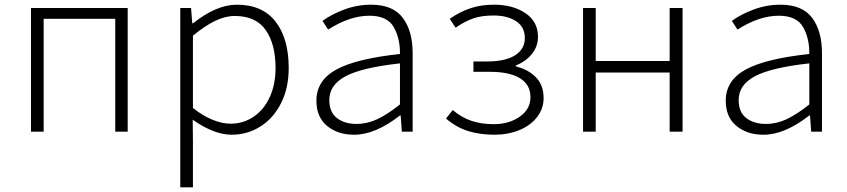

<svg xmlns="http://www.w3.org/2000/svg" viewBox="-20 -561 3610 818"><path d="M112 -527H524V0H471V-481H166V0H112Z M748 -527H794L799 -462H803Q902 -541 989 -541Q1098 -541 1154 -469Q1210 -397 1210 -271Q1210 -185 1177 -120.5Q1144 -56 1088.5 -21.5Q1033 13 967 13Q892 13 801 -51L802 45V237H748ZM1154 -271Q1154 -373 1112 -433Q1070 -493 980 -493Q940 -493 896.5 -472Q853 -451 802 -409V-101Q845 -67 886 -50.5Q927 -34 962 -34Q1017 -34 1061 -64Q1105 -94 1129.5 -148Q1154 -202 1154 -271Z M1328 -132Q1328 -218 1412.5 -264.5Q1497 -311 1684 -331Q1685 -397 1657.5 -445.5Q1630 -494 1554 -494Q1470 -494 1378 -435L1354 -472Q1392 -500 1447 -520.5Q1502 -541 1561 -541Q1654 -541 1696 -485Q1738 -429 1738 -335V0H1692L1687 -69H1684Q1579 13 1489 13Q1419 13 1373.5 -24.5Q1328 -62 1328 -132ZM1684 -116V-291Q1521 -273 1452 -236Q1383 -199 1383 -135Q1383 -83 1415.5 -58Q1448 -33 1499 -33Q1544 -33 1587 -53Q1630 -73 1684 -116Z M1880 -56 1909 -92Q1947 -60 1989 -46Q2031 -32 2083 -32Q2149 -32 2194.5 -64Q2240 -96 2240 -147Q2240 -200 2195.5 -227.5Q2151 -255 2068 -255H1997V-299H2053Q2133 -299 2174.5 -325.5Q2216 -352 2216 -399Q2216 -446 2179 -470.5Q2142 -495 2083 -495Q2032 -495 1996 -482.5Q1960 -470 1921 -443L1896 -481Q1938 -510 1983 -525.5Q2028 -541 2085 -541Q2165 -541 2218.5 -505Q2272 -469 2272 -404Q2272 -363 2246 -331Q2220 -299 2178 -282V-278Q2231 -265 2263.5 -231.5Q2296 -198 2296 -143Q2296 -98 2268 -62Q2240 -26 2192 -6.5Q2144 13 2086 13Q2027 13 1976.5 -2Q1926 -17 1880 -56Z M2464 -527H2518V-301H2833V-527H2888V0H2833V-252H2518V0H2464Z M3072 -132Q3072 -218 3156.5 -264.5Q3241 -311 3428 -331Q3429 -397 3401.5 -445.5Q3374 -494 3298 -494Q3214 -494 3122 -435L3098 -472Q3136 -500 3191 -520.5Q3246 -541 3305 -541Q3398 -541 3440 -485Q3482 -429 3482 -335V0H3436L3431 -69H3428Q3323 13 3233 13Q3163 13 3117.5 -24.5Q3072 -62 3072 -132ZM3428 -116V-291Q3265 -273 3196 -236Q3127 -199 3127 -135Q3127 -83 3159.5 -58Q3192 -33 3243 -33Q3288 -33 3331 -53Q3374 -73 3428 -116Z"/></svg>

Font: Nebula Sans Light
Style: Regular
Weight: 300
Designer: Paul D. Hunt for Adobe (as Source Sans)
Foundry: Nebula Entertainment & Broadcasting LLC
Version: Version 1.010